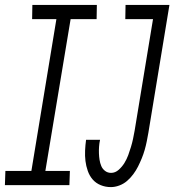

<svg xmlns="http://www.w3.org/2000/svg" viewBox="-62 -755 711 783"><path d="M-42 0 -40 -58H66L168 -677H69L70 -735H333L332 -677H226L123 -58H223L221 0ZM390 8Q368 8 348.5 0Q329 -8 316 -23Q303 -38 296 -58Q289 -78 286.5 -98.5Q284 -119 285 -141Q286 -163 289 -185H346Q343 -171 342 -157Q341 -143 341.5 -129.5Q342 -116 344 -103Q346 -90 351 -78Q356 -66 366.5 -58Q377 -50 391 -50Q408 -50 422 -62.5Q436 -75 445.5 -90.5Q455 -106 461 -122.5Q467 -139 472 -155.5Q477 -172 480.5 -188.5Q484 -205 487 -222L562 -677H449L450 -735H629L543 -213Q540 -196 536.5 -178.5Q533 -161 528 -143.5Q523 -126 516 -109Q509 -92 501 -76Q493 -60 481.5 -44.5Q470 -29 456 -17Q442 -5 424.5 1.5Q407 8 390 8Z"/></svg>

Font: Iosevka Curly Slab LtEx
Style: Italic
Weight: 300
Width: 7
Italic angle: -9°
Monospace: yes
Designer: Belleve Invis
Foundry: Belleve Invis
Version: Version 11.1.0; ttfautohint (v1.8.3)